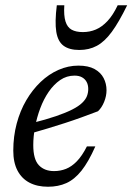

<svg xmlns="http://www.w3.org/2000/svg" viewBox="-20 -700 504 730"><path d="M263.5 -412.5Q233.5 -412.5 209 -395.8Q184.5 -379 165.2 -351Q146 -323 133 -288.2Q120 -253.5 113.2 -217.2Q106.5 -181 106.5 -148.5Q106.5 -94 127.8 -71.8Q149 -49.5 185.5 -49.5Q209.5 -49.5 231 -58Q252.5 -66.5 272.2 -86.8Q292 -107 310.5 -143.5H342.5Q316.5 -84.5 289.8 -51Q263 -17.5 232.2 -3.8Q201.5 10 162.5 10Q121.5 10 92 -5.5Q62.5 -21 46.5 -51.5Q30.5 -82 30.5 -127.5Q30.5 -181.5 43.5 -230.2Q56.5 -279 80 -319Q103.5 -359 134.5 -388.5Q165.5 -418 202.2 -434.2Q239 -450.5 278 -450.5Q316 -450.5 339.5 -437.5Q363 -424.5 374 -403.2Q385 -382 385 -357Q385 -335 376 -312.8Q367 -290.5 352.5 -277Q321 -265 289.2 -253.5Q257.5 -242 225.8 -231.8Q194 -221.5 162.5 -212Q131 -202.5 99.5 -193.5L101.5 -232Q155.5 -245.5 193.2 -258.5Q231 -271.5 255 -283.8Q279 -296 292.2 -308.8Q305.5 -321.5 310.5 -334.5Q315.5 -347.5 315.5 -361.5Q315.5 -377 309.5 -388.2Q303.5 -399.5 292 -406Q280.5 -412.5 263.5 -412.5ZM295 -578Q321.5 -578 344.5 -587.8Q367.5 -597.5 388.5 -619.8Q409.5 -642 427.5 -680H463.5Q432 -615.5 404.8 -578.5Q377.5 -541.5 348.2 -525.8Q319 -510 281.5 -510Q243.5 -510 221.8 -526Q200 -542 194 -579Q188 -616 196 -680H224.5Q222 -641 229 -618.5Q236 -596 252.5 -587Q269 -578 295 -578Z"/></svg>

Font: Newsreader 16pt 16pt
Style: Italic
Weight: 400
Italic angle: -17°
Version: Version 1.003